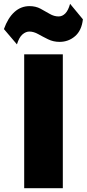

<svg xmlns="http://www.w3.org/2000/svg" viewBox="-50 -984 453 1004"><path d="M76.5 0V-700H278.5V0ZM38.5 -752 -29.5 -832Q-8.5 -890.5 25.5 -921.2Q59.5 -952 104.5 -952Q136.5 -952 161.8 -938.5Q187 -925 209.8 -911.5Q232.5 -898 256.5 -898Q276 -898 291.5 -913.8Q307 -929.5 316.5 -964L383.5 -883Q377 -824.5 342.5 -794.8Q308 -765 261.5 -765Q229 -765 201.5 -778.5Q174 -792 150 -805.5Q126 -819 103.5 -819Q85 -819 67.5 -804Q50 -789 38.5 -752Z"/></svg>

Font: Geologica Black
Style: Regular
Weight: 900
Designer: Sindre Bremnes, Frode Helland
Foundry: Monokrom Skriftforlag AS
Version: Version 1.010;gftools[0.9.28]